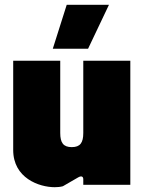

<svg xmlns="http://www.w3.org/2000/svg" viewBox="-20 -770 603 800"><path d="M208 10C220 10 231 9 242 6L306 -31C320 -39 327 -34 327 -23V0H523V-517H327V-216C327 -175 314 -157 279 -157C244 -157 231 -175 231 -216V-517H35V-145C35 -28 143 10 208 10ZM200 -567H347L434 -750H258Z"/></svg>

Font: Finlandica Black
Style: Regular
Weight: 900
Designer: Niklas Ekholm, Juho Hiilivirta, Jaakko Suomalainen
Foundry: Helsinki Type Studio
Version: Version 2.000;Glyphs 3.2 (3202)